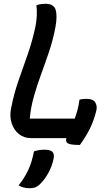

<svg xmlns="http://www.w3.org/2000/svg" viewBox="-20 -728 590 1012"><path d="M144 0Q106 0 79.5 -21.5Q53 -43 41.5 -78.5Q30 -114 38 -155Q53 -233 77.5 -303Q102 -373 126.5 -443Q151 -513 167 -589Q173 -619 174 -647Q175 -675 172 -700Q185 -705 196.5 -706.5Q208 -708 220 -708Q264 -708 273.5 -675.5Q283 -643 272 -584Q260 -520 239.5 -458.5Q219 -397 197 -337.5Q175 -278 158.5 -219.5Q142 -161 137 -103H374Q382 -124 388.5 -148.5Q395 -173 399 -203Q407 -205 416.5 -206Q426 -207 436 -207Q471 -207 482.5 -187.5Q494 -168 487 -142Q474 -90 452.5 -47.5Q431 -5 401 36Q352 36 338.5 28Q325 20 329 3Q329 1 330 0ZM159 70Q185 61 213 61Q245 61 256 72Q267 83 263 106Q255 148 233.5 186Q212 224 186 247Q175 257 163.5 260.5Q152 264 136 264Q101 264 78 249Q108 212 128 170Q148 128 159 70Z"/></svg>

Font: Recursive Sn Csl St Med
Style: Italic
Weight: 500
Italic angle: -15°
Version: Version 1.079;hotconv 1.0.112;makeotfexe 2.5.65598; ttfautoh